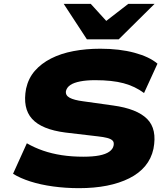

<svg xmlns="http://www.w3.org/2000/svg" viewBox="-20 -970 866 1001"><path d="M392 11Q322 11 256.5 2Q191 -7 138 -24Q85 -41 48 -64L120 -223Q160 -200 205 -184.5Q250 -169 302 -161Q354 -153 414 -153Q464 -153 497.5 -159.5Q531 -166 549.5 -179Q568 -192 572 -210Q576 -228 567 -237Q558 -246 538.5 -251Q519 -256 491 -259L321 -279Q197 -295 147 -350.5Q97 -406 116 -508Q128 -562 161.5 -600.5Q195 -639 246 -665Q297 -691 362.5 -703.5Q428 -716 503 -716Q603 -716 681 -695Q759 -674 801 -638L731 -485Q684 -520 624.5 -536Q565 -552 476 -552Q431 -552 398 -545.5Q365 -539 347 -527Q329 -515 324 -496Q320 -473 343 -460.5Q366 -448 413 -442L570 -420Q694 -403 747 -350Q800 -297 780 -194Q769 -143 737 -104.5Q705 -66 654 -40.5Q603 -15 537.5 -2Q472 11 392 11ZM433 -765 312 -950H453L534 -861L649 -950H786L599 -765Z"/></svg>

Font: Nunito Sans 10pt Expanded Black
Style: Italic
Weight: 900
Width: 7
Italic angle: -9°
Designer: Vernon Adams
Foundry: Vernon Adams
Version: Version 3.101;gftools[0.9.27]